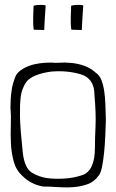

<svg xmlns="http://www.w3.org/2000/svg" viewBox="-20 -777 488 807"><path d="M29 -397Q26 -378 25 -360.5Q24 -343 24 -325Q27 -292 25.5 -252Q24 -212 26 -172.5Q28 -133 38 -97Q48 -61 75 -37Q110 -2 161 7Q189 7 223 9.5Q257 12 289 9.5Q321 7 348.5 -3Q376 -13 393 -37Q403 -47 408.5 -74Q414 -101 417.5 -135Q421 -169 422.5 -206Q424 -243 425 -272Q424 -305 423 -336.5Q422 -368 418 -394.5Q414 -421 406 -441Q398 -461 384 -470Q363 -490 334 -500.5Q305 -511 273 -513Q252 -515 233.5 -513.5Q215 -512 195 -514Q171 -514 147.5 -511Q124 -508 103.5 -500.5Q83 -493 67.5 -482Q52 -471 45 -456Q37 -434 33.5 -421Q30 -408 29 -397ZM194 -476Q260 -482 318.5 -465Q377 -448 377 -378Q384 -298 381.5 -246.5Q379 -195 379 -157Q379 -59 326 -41Q291 -29 250.5 -26.5Q210 -24 177.5 -28.5Q145 -33 114.5 -51Q84 -69 76 -133Q65 -236 64 -286Q63 -336 67 -369.5Q71 -403 90 -432Q116 -465 194 -476ZM166 -651V-652V-653Q166 -660 167 -676Q168 -692 169 -709.5Q170 -727 171 -740Q172 -753 172 -754Q165 -757 147.5 -756.5Q130 -756 121 -753Q121 -747 120.5 -734Q120 -721 119.5 -706Q119 -691 119.5 -676.5Q120 -662 122 -652H125L164 -651ZM324 -651V-652V-653Q324 -660 325 -676Q326 -692 327 -709.5Q328 -727 329 -740Q330 -753 330 -754Q323 -757 305.5 -756.5Q288 -756 279 -753Q279 -747 278.5 -734Q278 -721 277.5 -706Q277 -691 277.5 -676.5Q278 -662 280 -652H283L322 -651Z"/></svg>

Font: Londrina Solid Thin
Style: Regular
Weight: 250
Designer: Marcelo Magalhaes
Foundry: Marcelo Magalhães
Version: Version 1.002